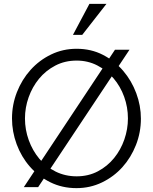

<svg xmlns="http://www.w3.org/2000/svg" viewBox="-20 -967 791 992"><path d="M375 5Q301 5 239.5 -25.5Q178 -56 134 -106.5Q90 -157 66 -222Q42 -287 42 -355Q42 -426 67.5 -491Q93 -556 138 -606Q183 -656 244 -685.5Q305 -715 376 -715Q451 -715 512 -683.5Q573 -652 616.5 -601Q660 -550 684 -485.5Q708 -421 708 -354Q708 -283 682.5 -218Q657 -153 612.5 -103.5Q568 -54 507 -24.5Q446 5 375 5ZM109 -355Q109 -297 128.5 -243Q148 -189 183 -147Q218 -105 267.5 -80.5Q317 -56 376 -56Q437 -56 486 -82Q535 -108 569.5 -150.5Q604 -193 622.5 -246.5Q641 -300 641 -355Q641 -413 621.5 -467Q602 -521 566.5 -562.5Q531 -604 482.5 -629Q434 -654 376 -654Q315 -654 265.5 -628Q216 -602 181.5 -560Q147 -518 128 -464.5Q109 -411 109 -355ZM649 -710 177 0H103L574 -710ZM405 -787H357L442 -947H530Z"/></svg>

Font: Rising Sun Light
Style: Regular
Weight: 300
Designer: Matt McInerney, Pablo Impallari, Rodrigo Fuenzalida (Raleway font), Stephen Hutchings (Greek), Cristiano Sobral (main ch
Foundry: The Rising Sun Project Authors
Version: Version 4.327; ttfautohint (v1.8.4.7-5d5b-dirty)